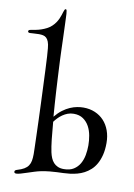

<svg xmlns="http://www.w3.org/2000/svg" viewBox="-197 -1194 896 1284"><g transform="rotate(10 251.0 -552.0)"><path d="M151.9 -1092.8Q152.3 -1084.5 153.1 -1066.2Q153.8 -1047.9 154.8 -1023.2Q155.8 -998.5 156.7 -970Q157.7 -941.4 158.7 -913.1Q159.7 -884.8 160.4 -858.4Q161.1 -832 162.1 -812Q162.6 -799.3 163.6 -775.6Q164.6 -752 166.3 -720.2Q168 -688.5 169.9 -650.1Q171.9 -611.8 174.3 -570.3Q176.8 -528.8 179.7 -485.4Q182.6 -441.9 186 -399.9Q209.5 -428.7 234.4 -447.3Q259.3 -465.8 283.7 -476.3Q308.1 -486.8 331.1 -491Q354 -495.1 373 -495.1Q416.5 -495.1 452.1 -480Q487.8 -464.8 512.9 -437.7Q538.1 -410.6 552 -372.3Q565.9 -334 565.9 -288.1Q565.9 -242.2 557.1 -207Q548.3 -171.9 533.4 -145.5Q518.6 -119.1 498.5 -101.1Q478.5 -83 456.1 -71.3Q433.6 -59.6 409.7 -53.2Q385.7 -46.9 362.8 -43.9Q338.4 -41 316.9 -40.3Q295.4 -39.6 272.9 -38.6Q250.5 -37.6 225.3 -35.2Q200.2 -32.7 168.9 -26.9Q147.9 -22.9 124.3 -15.4Q100.6 -7.8 78.1 -0.5Q55.7 6.8 36.6 12.5Q17.6 18.1 5.9 18.1Q0 18.1 -3.9 15.6Q-7.8 13.2 -7.8 6.8Q-7.8 -3.4 8.8 -7.8Q37.1 -16.1 54.7 -26.6Q72.3 -37.1 82 -51.5Q91.8 -65.9 95.5 -85.2Q99.1 -104.5 99.1 -130.9Q99.1 -142.1 98.1 -175Q97.2 -208 95.7 -254.9Q94.2 -301.8 92.3 -358.6Q90.3 -415.5 87.9 -475.1Q85.4 -534.7 83 -593.3Q80.6 -651.9 78.4 -701.7Q76.2 -751.5 74 -789.1Q71.8 -826.7 69.8 -844.2Q67.4 -871.6 61 -887.9Q54.7 -904.3 45.2 -912.8Q35.6 -921.4 22.9 -924.1Q10.3 -926.8 -4.9 -926.8Q-26.9 -926.8 -40.8 -925.3Q-54.7 -923.8 -65.9 -923.8Q-72.3 -923.8 -76.2 -926Q-80.1 -928.2 -80.1 -933.1Q-80.1 -938.5 -76.4 -941.4Q-72.8 -944.3 -62 -945.8Q-47.4 -948.2 -29.8 -951.7Q-12.2 -955.1 5.6 -961.2Q23.4 -967.3 41 -976.3Q58.6 -985.4 73.2 -999Q86.9 -1011.7 96.4 -1025.9Q106 -1040 112.1 -1053.7Q118.2 -1067.4 122.1 -1079.6Q126 -1091.8 128.9 -1101.3Q131.8 -1110.8 134.8 -1116.5Q137.7 -1122.1 142.1 -1122.1Q147.5 -1122.1 149.2 -1114.3Q150.9 -1106.4 151.9 -1092.8ZM316.9 -442.9Q294.9 -442.9 276.1 -435.8Q257.3 -428.7 241.5 -417.7Q225.6 -406.7 212.6 -393.1Q199.7 -379.4 189.9 -366.2Q195.3 -299.3 200.9 -248.8Q206.5 -198.2 213.9 -163.1Q218.3 -143.1 225.6 -125.5Q232.9 -107.9 244.6 -95Q256.3 -82 273.4 -74.5Q290.5 -66.9 314 -66.9Q355 -66.9 381.1 -83.5Q407.2 -100.1 422.4 -126.7Q437.5 -153.3 443.4 -186Q449.2 -218.8 449.2 -251Q449.2 -283.7 443.1 -317.6Q437 -351.6 421.9 -379.4Q406.7 -407.2 381.1 -425Q355.5 -442.9 316.9 -442.9Z"/></g></svg>

Font: Henny Penny
Style: Regular
Weight: 400
Version: Version 1.001